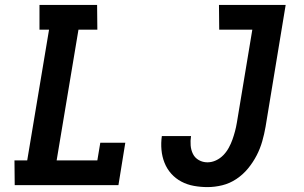

<svg xmlns="http://www.w3.org/2000/svg" viewBox="-20 -755 1240 783"><path d="M40 0 39 -101H91L180 -634H141V-735H376L377 -634H300L211 -101H377L389 -173H491L463 0ZM826 8Q798 8 770.5 3Q743 -2 719.5 -14.5Q696 -27 678.5 -46.5Q661 -66 651 -91Q641 -116 638.5 -144Q636 -172 640 -200H759Q756 -181 757.5 -162Q759 -143 767 -127Q775 -111 791 -102Q807 -93 826 -93Q844 -93 861 -101Q878 -109 891 -122.5Q904 -136 913 -152.5Q922 -169 928 -186Q934 -203 938.5 -220Q943 -237 946 -255L1009 -634H874L873 -735H1145L1063 -238Q1058 -209 1049.5 -179Q1041 -149 1026.5 -121Q1012 -93 991.5 -68Q971 -43 944 -25Q917 -7 886.5 0.5Q856 8 826 8Z"/></svg>

Font: Iosevka Etoile
Style: Bold Italic
Weight: 700
Italic angle: -9°
Designer: Belleve Invis
Foundry: Belleve Invis
Version: Version 28.1.0; ttfautohint (v1.8.4)